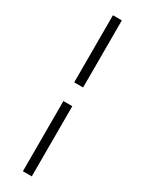

<svg xmlns="http://www.w3.org/2000/svg" viewBox="-258 -783 807 1066"><g transform="rotate(30 145.5 -250.0)"><path d="M115 250H172V-200H115V250ZM172 -320V-750H115V-320H172Z"/></g></svg>

Font: Source Serif 4 Variable
Style: Italic
Weight: 400
Italic angle: -12°
Designer: Frank Grießhammer
Foundry: Adobe Systems Incorporated
Version: Version 4.004;hotconv 1.0.116;makeotfexe 2.5.65601